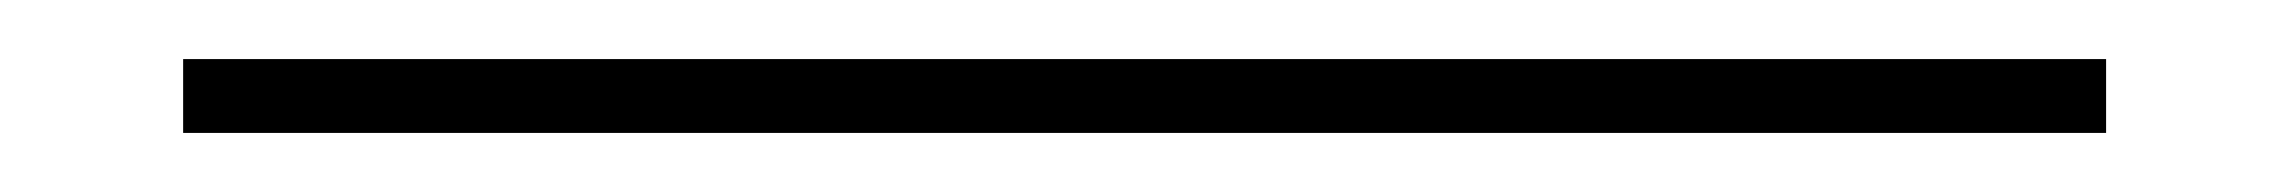

<svg xmlns="http://www.w3.org/2000/svg" viewBox="-20 129 775 65"><path d="M42 149H693V174H42Z"/></svg>

Font: Genos Thin Thin
Style: Regular
Weight: 250
Version: Version 1.010